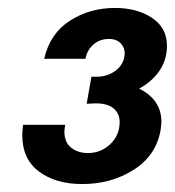

<svg xmlns="http://www.w3.org/2000/svg" viewBox="-20 -742 440 483"><path d="M36 -402Q36 -342 78 -310.5Q120 -279 187 -279Q260 -279 316.5 -315Q373 -351 384 -415Q386 -429 386 -436Q386 -464 371.5 -485Q357 -506 330 -519Q363 -537 381.5 -564.5Q400 -592 400 -627Q400 -672 362.5 -697Q325 -722 269 -722Q206 -722 156 -690Q106 -658 91 -594H195Q199 -616 215 -630Q231 -644 254 -644Q275 -644 285.5 -631Q296 -618 293 -600Q289 -577 269 -563Q249 -549 224 -549H210L198 -481L221 -482Q251 -482 266 -469Q281 -456 281 -435Q281 -402 257.5 -379.5Q234 -357 201 -357Q176 -357 159 -370.5Q142 -384 142 -411Q142 -416 144 -428H38Q36 -410 36 -402Z"/></svg>

Font: Geom Bold
Style: Bold Italic
Weight: 700
Italic angle: -10°
Version: Version 1.102